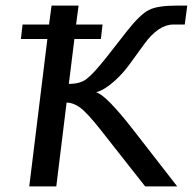

<svg xmlns="http://www.w3.org/2000/svg" viewBox="-20 -669 692 689"><path d="M165 -649 156 -581H61L55 -529H150L85 0H182L219 -301C234 -301 250 -295 266 -284C283 -272 308 -245 342 -202L501 0H616L459 -202C393 -287 348 -332 325 -338C368 -349 418 -401 444 -437L497 -510C531 -557 566 -581 602 -581H643L652 -649H617C569 -649 535 -644 514 -633C492 -622 465 -595 433 -554L361 -462C330 -423 307 -398 291 -386C276 -374 255 -368 227 -368L247 -529H342L348 -581H253L262 -649Z"/></svg>

Font: Gamestation Text
Style: Italic
Weight: 400
Designer: Jonas Hecksher
Foundry: Jonas Hecksher, Playtypeª, e-types AS
Version: Version 1.003